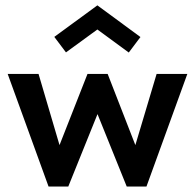

<svg xmlns="http://www.w3.org/2000/svg" viewBox="-20 -680 704 700"><path d="M514 0H442L335.5 -264L229 0H157L8 -410.5H120.5L197 -151L299 -410.5H372.5L473.5 -151L551 -410.5H663ZM449.5 -488.5 335 -572.5 220.5 -489 178 -545.5 335 -660.5 492 -545Z"/></svg>

Font: Lucymar Sans Medium
Style: Regular
Weight: 500
Foundry: The League of Moveable Type (original font) / Main changes by Cristiano Sobral with portions from Mirco Monsees
Version: Version 2.001;August 30, 2020;FontCreator 13.0.0.2681 64-bit